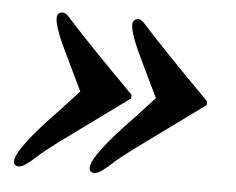

<svg xmlns="http://www.w3.org/2000/svg" viewBox="-37 -458 575 468"><g transform="rotate(5 250.0 -223.5)"><path d="M468 -221 298 -97Q267 -74 251 -59Q222 -32 210 -32Q197 -32 197 -44Q197 -74 298 -178L343 -227L303 -310Q270 -377 270 -400Q270 -415 285 -415Q291 -415 300 -405Q347 -352 468 -230ZM283 -221 113 -97Q82 -74 66 -59Q37 -32 25 -32Q12 -32 12 -44Q12 -74 113 -178L158 -227L118 -310Q85 -377 85 -400Q85 -415 100 -415Q106 -415 115 -405Q162 -352 283 -230Z"/></g></svg>

Font: STIX MathJax Latin
Style: Bold Italic
Weight: 700
Italic angle: -16.33°
Designer: MicroPress Inc., with final additions and corrections provided by Coen Hoffman, Elsevier (retired)
Version: Version 1.1.1